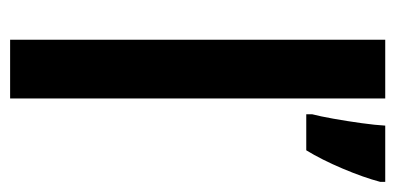

<svg xmlns="http://www.w3.org/2000/svg" viewBox="-226 -574 800 389"><g transform="rotate(90 174.5 -380.0)"><path d="M180 0H61V-760H180ZM349 -760V-750Q340 -716 322 -673.5Q304 -631 285 -600H212V-612Q216 -627 221 -655Q226 -683 230 -712Q234 -741 235 -760Z"/></g></svg>

Font: Avrile Sans Condensed SemiBold
Style: Regular
Weight: 600
Width: 3
Designer: Monotype Design Team
Foundry: Monotype Imaging Inc.
Version: Version 2.001;September 10, 2019;FontCreator 11.5.0.2425 64-